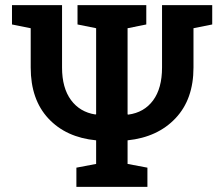

<svg xmlns="http://www.w3.org/2000/svg" viewBox="-20 -731 872 751"><path d="M278.8 0V-75.2L356 -89.8V-182.1Q238.3 -193.4 169.2 -267.6Q100.1 -341.8 100.1 -466.8V-620.6L26.9 -635.3V-710.9H222.7V-466.8Q222.7 -387.2 257.6 -339.8Q292.5 -292.5 353 -283.2L356 -284.2V-620.6L283.2 -635.3V-710.9H552.2V-635.3L479 -620.6V-283.7L481.9 -282.7Q543.9 -291 578.9 -338.4Q613.8 -385.7 613.8 -466.8V-710.9H810.1V-635.3L736.8 -620.6V-466.8Q736.8 -342.8 666.7 -268.6Q596.7 -194.3 479 -182.1V-89.8L556.6 -75.2V0Z"/></svg>

Font: Roboto Slab Medium
Style: Regular
Weight: 500
Designer: Google
Version: Version 2.001; ttfautohint (v1.8.3)